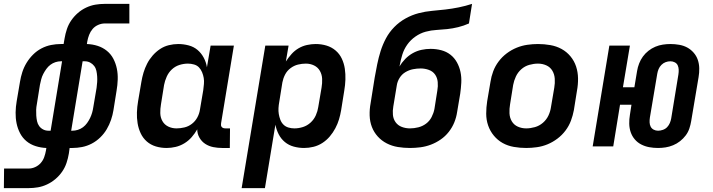

<svg xmlns="http://www.w3.org/2000/svg" viewBox="-57 -755 3677 990"><path d="M-37 215 -36 114H91Q108 114 124.5 106.5Q141 99 153 85.5Q165 72 171 55Q177 38 180 21L182 8Q154 7 127 -1.5Q100 -10 79.5 -27Q59 -44 46.5 -68Q34 -92 28.5 -119Q23 -146 23.5 -175Q24 -204 29 -233L46 -333Q50 -358 58 -383Q66 -408 80 -431Q94 -454 113.5 -473.5Q133 -493 157 -505.5Q181 -518 206.5 -523Q232 -528 257 -528H271L276 -557Q280 -581 288 -605Q296 -629 310.5 -650Q325 -671 344.5 -688Q364 -705 387.5 -716Q411 -727 435 -731Q459 -735 483 -735H610V-634H483Q466 -634 449 -626.5Q432 -619 420.5 -605.5Q409 -592 402.5 -575Q396 -558 393 -541L391 -528Q420 -527 446.5 -518.5Q473 -510 494 -493Q515 -476 527.5 -452Q540 -428 545.5 -401Q551 -374 550 -345Q549 -316 544 -287L528 -187Q524 -162 515.5 -137Q507 -112 493.5 -89Q480 -66 460 -46.5Q440 -27 416 -14.5Q392 -2 366.5 3Q341 8 316 8H302L298 37Q294 61 286 85Q278 109 263.5 130Q249 151 229 168Q209 185 185.5 196Q162 207 138 211Q114 215 90 215ZM204 -81 263 -439H257Q243 -439 229 -434.5Q215 -430 203 -421Q191 -412 182 -399.5Q173 -387 166 -373.5Q159 -360 155.5 -346Q152 -332 149 -318L133 -218Q130 -203 129.5 -188.5Q129 -174 130 -159Q131 -144 134 -130Q137 -116 145 -105Q153 -94 165.5 -87.5Q178 -81 193 -81ZM310 -81H316Q330 -81 344.5 -85.5Q359 -90 371 -99Q383 -108 392 -120.5Q401 -133 407.5 -146.5Q414 -160 418 -174Q422 -188 424 -202L441 -302Q443 -317 444 -331.5Q445 -346 444 -361Q443 -376 440 -390Q437 -404 428.5 -415Q420 -426 407.5 -432.5Q395 -439 380 -439H369Z M802 8Q773 8 746.5 0Q720 -8 700 -25.5Q680 -43 668.5 -67.5Q657 -92 652.5 -119.5Q648 -147 649 -175.5Q650 -204 655 -233L672 -333Q676 -357 683 -380.5Q690 -404 701.5 -426.5Q713 -449 730 -468.5Q747 -488 768 -502Q789 -516 813.5 -522Q838 -528 862 -528Q889 -528 915.5 -521Q942 -514 961.5 -497.5Q981 -481 993.5 -457.5Q1006 -434 1010 -408L1029 -520H1149L1083 -120Q1082 -115 1082.5 -109.5Q1083 -104 1086.5 -100Q1090 -96 1095 -94.5Q1100 -93 1106 -93H1129L1128 8H1089Q1065 8 1042.5 3.5Q1020 -1 1001.5 -13Q983 -25 971.5 -45Q960 -65 960 -88Q948 -67 931.5 -48Q915 -29 893.5 -16Q872 -3 848.5 2.5Q825 8 802 8ZM853 -93Q873 -93 894 -98Q915 -103 932.5 -116.5Q950 -130 960.5 -149.5Q971 -169 974 -190L991 -290Q993 -306 994.5 -322Q996 -338 993.5 -353Q991 -368 985 -382.5Q979 -397 969 -407.5Q959 -418 943.5 -422.5Q928 -427 912 -427Q890 -427 868 -420Q846 -413 829 -397Q812 -381 802.5 -359.5Q793 -338 789 -317L773 -217Q769 -194 769.5 -171.5Q770 -149 780.5 -130.5Q791 -112 810.5 -102.5Q830 -93 853 -93Z M1189 215 1311 -520H1431L1417 -438Q1430 -458 1446 -476Q1462 -494 1482.5 -506Q1503 -518 1526 -523Q1549 -528 1571 -528Q1600 -528 1626.5 -520Q1653 -512 1673.5 -494.5Q1694 -477 1705.5 -452.5Q1717 -428 1721 -400.5Q1725 -373 1724 -344.5Q1723 -316 1718 -287L1702 -187Q1698 -163 1691 -139.5Q1684 -116 1672 -93.5Q1660 -71 1643.5 -51.5Q1627 -32 1605.5 -18Q1584 -4 1559.5 2Q1535 8 1511 8Q1484 8 1458 1Q1432 -6 1412 -22.5Q1392 -39 1380 -62.5Q1368 -86 1363 -112L1309 215ZM1461 -93Q1483 -93 1505 -100Q1527 -107 1544.5 -123Q1562 -139 1571.5 -160.5Q1581 -182 1584 -203L1601 -303Q1605 -326 1604 -348.5Q1603 -371 1592.5 -389.5Q1582 -408 1562.5 -417.5Q1543 -427 1520 -427Q1500 -427 1479.5 -422Q1459 -417 1441 -403.5Q1423 -390 1413 -370.5Q1403 -351 1399 -330L1383 -230Q1380 -214 1379 -198Q1378 -182 1380.5 -167Q1383 -152 1388.5 -137.5Q1394 -123 1404.5 -112.5Q1415 -102 1430 -97.5Q1445 -93 1461 -93Z M2057 8Q2025 8 1994.5 3Q1964 -2 1937.5 -15.5Q1911 -29 1891 -51Q1871 -73 1860.5 -100.5Q1850 -128 1849 -159.5Q1848 -191 1854 -223L1875 -355Q1881 -389 1888 -423.5Q1895 -458 1905.5 -491.5Q1916 -525 1933 -557Q1950 -589 1976 -615.5Q2002 -642 2034.5 -660Q2067 -678 2101.5 -687Q2136 -696 2170.5 -699Q2205 -702 2239.5 -706Q2274 -710 2308.5 -717Q2343 -724 2377 -735L2361 -634Q2334 -622 2305.5 -615Q2277 -608 2249 -605Q2221 -602 2193.5 -600.5Q2166 -599 2138 -591.5Q2110 -584 2085 -566.5Q2060 -549 2043 -525Q2026 -501 2017.5 -473.5Q2009 -446 2004 -418L2003 -412Q2015 -433 2032.5 -451Q2050 -469 2071.5 -481Q2093 -493 2116.5 -498Q2140 -503 2163 -503Q2192 -503 2218.5 -496Q2245 -489 2265.5 -473Q2286 -457 2299 -433.5Q2312 -410 2317.5 -383.5Q2323 -357 2321.5 -328.5Q2320 -300 2316 -272L2300 -177Q2296 -150 2285.5 -124Q2275 -98 2257 -75Q2239 -52 2215 -35.5Q2191 -19 2164.5 -9Q2138 1 2110.5 4.5Q2083 8 2057 8ZM2057 -93Q2078 -93 2100 -98.5Q2122 -104 2140 -117.5Q2158 -131 2168.5 -151.5Q2179 -172 2183 -193L2198 -288Q2202 -310 2200 -332Q2198 -354 2186.5 -370.5Q2175 -387 2154.5 -394.5Q2134 -402 2112 -402Q2092 -402 2072 -398Q2052 -394 2033.5 -383Q2015 -372 2003.5 -353.5Q1992 -335 1989 -315L1971 -206Q1967 -184 1969 -162.5Q1971 -141 1983 -124.5Q1995 -108 2015 -100.5Q2035 -93 2057 -93Z M2656 8Q2624 8 2592.5 2.5Q2561 -3 2535 -17.5Q2509 -32 2489.5 -55.5Q2470 -79 2460 -108Q2450 -137 2450 -169Q2450 -201 2455 -233L2472 -333Q2476 -360 2486 -387Q2496 -414 2514 -438Q2532 -462 2556 -480Q2580 -498 2607 -509Q2634 -520 2662 -524Q2690 -528 2717 -528Q2749 -528 2780.5 -522.5Q2812 -517 2838.5 -502.5Q2865 -488 2884.5 -464.5Q2904 -441 2913.5 -412Q2923 -383 2923.5 -351Q2924 -319 2918 -287L2902 -187Q2897 -160 2887 -133Q2877 -106 2859 -82Q2841 -58 2817 -40Q2793 -22 2766.5 -11Q2740 0 2711.5 4Q2683 8 2656 8ZM2656 -93Q2678 -93 2701 -99.5Q2724 -106 2742.5 -122Q2761 -138 2771 -159.5Q2781 -181 2784 -203L2801 -303Q2805 -326 2803.5 -349Q2802 -372 2791 -390.5Q2780 -409 2760 -418Q2740 -427 2717 -427Q2695 -427 2672 -420.5Q2649 -414 2631 -398Q2613 -382 2603 -360.5Q2593 -339 2589 -317L2573 -217Q2569 -194 2570 -171Q2571 -148 2582 -129.5Q2593 -111 2613 -102Q2633 -93 2656 -93Z M3336 8Q3313 8 3291 4Q3269 0 3249.5 -10Q3230 -20 3216 -36.5Q3202 -53 3195 -73.5Q3188 -94 3187.5 -117Q3187 -140 3191 -163L3199 -215H3140L3105 0H2999L3085 -520H3191L3155 -305H3214L3228 -389Q3231 -408 3238.5 -427.5Q3246 -447 3258 -463.5Q3270 -480 3286.5 -493Q3303 -506 3322 -514Q3341 -522 3361 -525Q3381 -528 3400 -528Q3423 -528 3445.5 -524Q3468 -520 3486.5 -510Q3505 -500 3519.5 -483.5Q3534 -467 3541 -446.5Q3548 -426 3548.5 -403Q3549 -380 3545 -357L3507 -131Q3504 -112 3497.5 -92.5Q3491 -73 3478.5 -56.5Q3466 -40 3449.5 -27Q3433 -14 3413.5 -6Q3394 2 3374.5 5Q3355 8 3336 8ZM3336 -81Q3348 -81 3361 -85.5Q3374 -90 3383 -99.5Q3392 -109 3397 -121Q3402 -133 3404 -145L3441 -371Q3443 -384 3442.5 -396Q3442 -408 3437.5 -418Q3433 -428 3422.5 -433.5Q3412 -439 3400 -439Q3387 -439 3375 -434.5Q3363 -430 3353.5 -420.5Q3344 -411 3339 -399Q3334 -387 3332 -375L3294 -149Q3292 -136 3292.5 -124Q3293 -112 3298 -102Q3303 -92 3313.5 -86.5Q3324 -81 3336 -81Z"/></svg>

Font: Iosevka Extended
Style: Bold Italic
Weight: 700
Width: 7
Italic angle: -9°
Monospace: yes
Designer: Belleve Invis
Foundry: Belleve Invis
Version: Version 32.5.0; ttfautohint (v1.8.4)